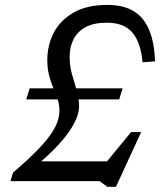

<svg xmlns="http://www.w3.org/2000/svg" viewBox="-20 -718 640 761"><path d="M466 -368 452.5 -324H84L97.5 -368ZM105.5 -78.5H446L397 -69.5L499.5 -194.5H539.5L439.5 22.5H405.5L375 0H21.5L31.5 -33.5Q86 -80.5 121.8 -116.5Q157.5 -152.5 178 -181Q198.5 -209.5 207 -233.5Q215.5 -257.5 215.5 -280Q215.5 -303.5 208.2 -324.8Q201 -346 191.5 -368.8Q182 -391.5 174.8 -418.5Q167.5 -445.5 167.5 -480Q167.5 -539 193.2 -588.5Q219 -638 271.8 -668.2Q324.5 -698.5 405 -698.5Q469 -698.5 509.8 -673.8Q550.5 -649 571.2 -599.2Q592 -549.5 594.5 -475L545 -471Q538 -549.5 504.8 -588.8Q471.5 -628 403.5 -628Q352 -628 319.5 -610.5Q287 -593 271.5 -562.5Q256 -532 256 -493.5Q256 -456.5 265.5 -423.2Q275 -390 284.2 -359Q293.5 -328 293.5 -296.5Q293.5 -275.5 283 -249Q272.5 -222.5 250.2 -191.2Q228 -160 192.2 -124Q156.5 -88 106.5 -48Z"/></svg>

Font: Newsreader 12pt
Style: Italic
Weight: 400
Italic angle: -17°
Version: Version 1.003